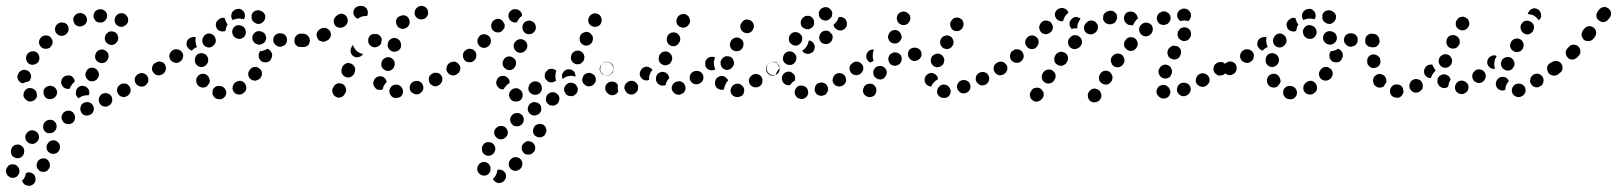

<svg xmlns="http://www.w3.org/2000/svg" viewBox="-66 -307 5432 645"><path d="M22 274Q22 274 21 274Q21 276 21 277Q19 286 14 294Q11 297 8 300Q9 301 9 301Q9 302 9 303Q11 307 14 310Q17 314 21 315Q25 317 30 317Q34 318 38 316H39Q48 312 52 304Q55 296 52 287Q51 283 48 279Q45 276 40 274Q36 272 32 272Q27 272 23 274H22Q22 274 22 274ZM-4 256Q-6 252 -10 249Q-11 248 -12 248Q-13 247 -15 246Q-15 246 -16 246Q-19 246 -21 245Q-23 245 -24 245Q-25 245 -27 245Q-36 246 -41 254Q-47 261 -46 271Q-45 271 -45 272Q-45 276 -42 280Q-40 284 -36 286Q-33 289 -28 290Q-24 291 -19 290Q-10 289 -5 281Q1 273 -1 264Q-1 264 -1 264Q-2 259 -4 256ZM60 237V236Q65 228 74 226Q83 223 91 228Q95 230 97 234Q100 237 101 242Q102 246 102 250Q101 255 99 259Q96 263 93 266Q89 269 85 270Q81 271 76 270Q72 270 68 268Q67 267 67 267Q67 267 66 267Q65 266 65 264Q63 262 60 260Q57 255 57 249Q57 242 60 237ZM15 205Q16 201 15 197Q14 192 12 188Q9 185 5 182Q-2 177 -12 179Q-21 181 -26 189V190Q-29 194 -29 198Q-30 203 -29 207Q-28 211 -26 215Q-23 219 -19 221Q-11 226 -2 224Q7 222 12 214V213Q15 210 15 205ZM91 194Q94 203 102 207Q110 212 119 209Q128 207 133 198Q137 190 135 181Q132 172 124 167Q116 163 107 165Q98 168 94 176L93 177Q89 185 91 194ZM65 157Q66 148 61 140Q55 133 46 131Q37 129 29 135Q21 141 19 150Q18 159 23 167Q26 170 30 173Q33 175 38 176Q42 177 47 176Q51 175 55 172Q63 166 65 157ZM123 125Q126 116 122 107Q117 99 109 96Q100 94 91 98Q87 100 84 104Q81 107 80 111Q78 116 79 120Q79 125 81 129Q85 137 94 140Q103 142 111 138H112Q120 133 123 125ZM185 95Q188 86 184 78Q180 69 172 66Q163 63 154 67Q145 71 142 80Q139 89 143 97Q145 101 148 104Q151 107 156 109Q160 110 164 110Q169 110 173 108H174Q182 104 185 95ZM248 66Q251 57 247 49Q243 40 234 37Q226 34 217 38H216Q208 42 205 51Q202 60 206 68Q209 77 218 80Q227 83 235 79H236Q245 75 248 66ZM306 43Q309 39 310 35Q312 31 311 26Q311 22 309 18Q305 10 296 7Q287 4 279 8H278Q274 10 271 14Q268 17 267 21Q265 26 266 30Q266 34 268 39Q272 47 281 50Q290 53 298 49L299 48Q303 46 306 43ZM44 32Q36 36 27 32Q26 32 26 31Q22 30 19 26Q16 23 14 19Q12 15 13 10Q13 6 15 2Q19 -7 27 -10Q36 -13 45 -9Q45 -9 45 -9Q49 -7 52 -4Q56 0 57 4Q57 4 57 5Q57 9 58 14Q58 15 58 17Q57 19 57 20Q53 29 44 32ZM119 19Q122 16 124 12Q126 8 126 3Q126 -1 124 -5Q120 -14 111 -17Q103 -21 94 -17H93Q89 -15 86 -12Q83 -9 81 -5Q80 -1 80 4Q80 8 82 13Q85 21 94 25Q102 28 111 24H112Q116 22 119 19ZM189 3Q189 -2 191 -6V-7Q196 -15 205 -18Q214 -20 222 -16Q226 -14 229 -10Q232 -7 233 -3Q234 1 234 6Q234 10 232 13Q228 13 224 13Q215 14 207 17V18Q202 20 198 23Q195 21 193 18Q191 15 189 11Q188 7 189 3ZM368 10Q371 7 372 2Q373 -2 373 -7Q372 -11 370 -15Q365 -23 357 -26Q348 -28 339 -24V-23Q335 -21 332 -18Q329 -14 328 -10Q327 -6 327 -1Q328 3 330 7Q334 15 343 18Q352 21 360 16H361Q365 13 368 10ZM182 -30Q184 -32 185 -33Q185 -36 184 -39Q183 -42 181 -45Q178 -48 175 -51Q171 -53 166 -54Q162 -54 158 -53Q153 -52 150 -50L149 -49Q141 -44 140 -35Q138 -25 144 -18Q146 -14 150 -12Q154 -9 158 -9Q161 -8 163 -8Q166 -9 168 -9Q169 -13 171 -16L172 -17Q176 -25 182 -30ZM428 -26Q431 -29 432 -34Q433 -38 432 -42Q432 -47 429 -51Q424 -59 415 -61Q406 -63 398 -58H397Q394 -55 391 -52Q388 -48 387 -44Q386 -39 387 -35Q388 -30 390 -27Q395 -19 404 -17Q413 -14 421 -19L422 -20Q426 -22 428 -26ZM-4 -37Q-9 -45 -7 -54L-6 -55Q-4 -64 4 -69Q11 -74 20 -72Q30 -70 35 -62Q40 -54 38 -45L37 -44Q37 -41 35 -39Q34 -36 32 -34Q26 -33 20 -31Q15 -29 11 -27Q11 -27 11 -27Q11 -27 11 -27Q1 -29 -4 -37ZM222 -50Q225 -41 233 -36Q237 -34 241 -34Q246 -34 250 -35Q254 -36 258 -39Q261 -42 263 -46L264 -47Q266 -50 266 -55Q267 -59 265 -64Q264 -68 261 -71Q258 -75 254 -77Q246 -81 237 -79Q228 -76 224 -68V-67Q219 -59 222 -50ZM490 -73Q492 -82 486 -90Q484 -93 480 -96Q476 -98 472 -99Q467 -100 463 -99Q459 -98 455 -95H454Q451 -92 448 -89Q446 -85 445 -80Q444 -76 445 -72Q446 -67 449 -64Q454 -56 463 -54Q472 -53 480 -58H481Q488 -64 490 -73ZM22 -107Q24 -98 31 -93Q39 -88 48 -90Q57 -92 63 -99V-100Q66 -104 66 -108Q67 -113 66 -117Q65 -121 63 -125Q60 -129 57 -131Q53 -134 48 -135Q44 -135 40 -134Q35 -134 32 -131Q28 -129 25 -125V-124Q20 -116 22 -107ZM254 -111Q257 -102 265 -98Q274 -93 283 -96Q291 -99 296 -107V-108Q298 -112 299 -116Q299 -120 298 -125Q297 -129 294 -132Q291 -136 287 -138Q279 -142 270 -140Q261 -137 256 -129V-128Q252 -120 254 -111ZM65 -165Q65 -156 72 -149Q78 -143 88 -143Q97 -143 104 -149V-150Q107 -153 109 -157Q111 -161 111 -166Q111 -170 109 -174Q107 -178 104 -182Q98 -188 88 -188Q79 -188 72 -182V-181Q65 -175 65 -165ZM287 -172Q290 -163 298 -159Q306 -154 315 -157Q324 -160 328 -168L329 -169Q333 -177 330 -186Q328 -195 320 -199Q311 -203 302 -201Q294 -198 289 -190V-189Q284 -181 287 -172ZM129 -228Q125 -225 123 -222Q120 -218 119 -213Q118 -209 119 -205Q120 -200 122 -197Q125 -193 129 -190Q132 -188 137 -187Q141 -186 146 -187Q150 -188 154 -190V-191Q162 -196 164 -205Q166 -214 161 -222Q156 -230 146 -231Q137 -233 130 -228ZM320 -233Q322 -224 331 -220Q334 -217 339 -217Q343 -216 348 -218Q352 -219 355 -222Q359 -224 361 -228L362 -229Q366 -237 364 -246Q361 -255 353 -260Q345 -264 336 -262Q327 -259 322 -251V-250Q317 -242 320 -233ZM182 -250Q178 -242 182 -233Q183 -229 186 -225Q189 -222 193 -220Q197 -218 202 -218Q206 -218 210 -219L211 -220Q220 -223 224 -231Q228 -240 225 -248Q222 -257 213 -261Q205 -265 196 -262H195Q186 -258 182 -250ZM262 -274Q257 -272 254 -269Q251 -266 250 -262Q248 -258 248 -253Q248 -249 250 -245Q252 -241 255 -237Q258 -234 262 -233Q266 -231 271 -231H272Q281 -231 287 -238Q294 -245 294 -254Q294 -263 287 -270Q280 -276 271 -276H270Q266 -276 262 -274Z M685 22Q693 16 694 7Q695 -2 689 -10Q683 -17 674 -18Q674 -18 673 -18Q669 -19 664 -18Q660 -17 656 -14Q653 -12 650 -8Q648 -4 648 1Q646 10 652 17Q657 25 667 26Q668 26 669 26Q678 28 685 22ZM757 1Q760 -3 761 -7Q762 -11 761 -16Q761 -20 758 -24Q754 -32 745 -35Q736 -37 728 -32L726 -31Q722 -29 720 -25Q717 -22 716 -18Q715 -13 715 -9Q716 -4 718 0Q723 8 732 10Q741 12 749 8L750 7Q754 4 757 1ZM618 -13Q613 -12 609 -14Q605 -15 601 -18Q598 -21 596 -25Q595 -26 595 -27Q593 -31 593 -36Q593 -40 594 -44Q596 -48 599 -52Q602 -55 606 -57Q614 -61 623 -58Q632 -55 636 -46Q636 -46 636 -45Q638 -41 639 -36Q639 -31 637 -27Q633 -23 631 -19Q631 -18 630 -18Q629 -17 628 -16Q627 -15 626 -15Q622 -13 618 -13ZM814 -62Q813 -72 805 -77Q802 -80 798 -81Q793 -83 789 -82Q784 -82 780 -79Q777 -77 774 -74L773 -72Q767 -65 768 -56Q769 -47 776 -41Q780 -38 784 -37Q788 -36 793 -36Q797 -37 801 -39Q805 -41 808 -44L809 -46Q815 -53 814 -62ZM488 -66Q491 -70 491 -74Q492 -78 491 -83Q490 -87 488 -91Q485 -94 482 -97Q478 -99 473 -100Q469 -101 465 -100Q460 -99 457 -96L455 -95Q451 -93 449 -89Q447 -85 446 -81Q445 -77 446 -72Q447 -68 450 -64Q455 -57 464 -55Q473 -53 481 -59H482Q486 -62 488 -66ZM589 -100Q590 -95 592 -92Q595 -88 598 -86Q602 -83 607 -82Q616 -81 623 -86Q631 -91 633 -100V-102Q634 -106 633 -111Q632 -115 629 -119Q627 -123 623 -125Q619 -127 615 -128Q611 -129 606 -128Q602 -127 598 -125Q594 -122 592 -118Q590 -115 589 -110V-109Q588 -104 589 -100ZM546 -107Q548 -111 549 -116Q550 -120 549 -124Q548 -129 545 -132Q540 -140 530 -141Q521 -143 514 -138L512 -137Q505 -131 503 -122Q502 -113 507 -105Q510 -102 514 -99Q518 -97 522 -96Q526 -95 531 -96Q535 -97 539 -100L540 -101Q544 -104 546 -107ZM846 -113 847 -114Q850 -123 846 -131Q842 -139 833 -143Q833 -143 832 -143Q832 -143 832 -143Q824 -138 815 -136Q811 -135 807 -135Q807 -133 806 -132Q805 -131 804 -129V-128Q802 -123 803 -119Q803 -114 805 -110Q807 -106 810 -103Q813 -100 817 -99Q826 -96 835 -99Q843 -103 846 -112ZM561 -163Q562 -173 570 -178L571 -179Q575 -181 579 -182Q584 -183 588 -183Q589 -183 590 -182Q591 -182 592 -182Q592 -180 591 -178Q590 -169 592 -160Q593 -154 596 -149Q590 -147 585 -143Q582 -141 579 -137Q574 -138 571 -141Q567 -143 565 -147Q559 -154 561 -163ZM614 -165Q616 -156 624 -151Q632 -146 641 -148Q650 -151 655 -159L656 -160Q661 -168 658 -177Q656 -186 648 -191Q640 -196 631 -194Q622 -191 617 -183V-182Q612 -174 614 -165ZM963 -155Q969 -162 969 -171Q969 -175 968 -180Q966 -184 963 -187Q960 -190 955 -192Q951 -193 947 -194H945Q936 -194 929 -187Q923 -180 923 -171Q923 -167 924 -162Q926 -158 929 -155Q932 -152 936 -150Q941 -149 945 -149H947Q956 -148 963 -155ZM883 -152Q888 -153 891 -156Q894 -159 896 -163Q898 -167 898 -172Q899 -181 893 -188Q887 -195 877 -195H876Q871 -196 867 -194Q863 -193 859 -190Q856 -187 854 -183Q852 -179 852 -174Q851 -165 858 -158Q864 -151 873 -150H875Q879 -150 883 -152ZM819 -162Q826 -167 828 -176Q829 -185 824 -193Q818 -200 809 -202H807Q803 -203 799 -202Q794 -201 791 -198Q787 -195 785 -192Q782 -188 782 -183Q780 -174 786 -167Q791 -159 800 -158L802 -157Q811 -156 819 -162ZM744 -177Q753 -180 757 -188Q762 -196 759 -205Q757 -214 749 -219Q748 -219 748 -219Q739 -224 730 -222Q721 -219 717 -211Q712 -203 715 -194Q717 -185 725 -180Q726 -180 727 -179Q735 -175 744 -177ZM659 -226Q660 -235 668 -241L669 -242Q673 -245 678 -247Q683 -248 689 -246Q690 -240 693 -234Q695 -229 699 -225Q698 -223 697 -222Q693 -215 692 -206Q692 -205 691 -203Q684 -200 677 -202Q669 -203 664 -209Q659 -216 659 -226ZM796 -272Q805 -274 813 -269Q814 -269 815 -268Q823 -263 825 -254Q826 -244 821 -237Q818 -233 815 -231Q811 -228 807 -227Q802 -226 798 -227Q793 -228 790 -231Q789 -231 789 -231Q785 -234 782 -238Q780 -242 779 -247Q780 -252 779 -256Q780 -258 781 -260Q781 -261 782 -263Q787 -270 796 -272ZM712 -261Q715 -270 723 -274Q724 -275 725 -275Q734 -279 743 -276Q751 -272 755 -264Q757 -258 757 -252Q756 -247 753 -242Q748 -244 743 -244Q734 -246 725 -243Q720 -242 715 -240Q715 -241 714 -242Q713 -243 713 -244Q709 -252 712 -261Z M1282 16Q1288 9 1288 0Q1288 -5 1286 -9Q1284 -13 1281 -16Q1278 -19 1274 -21Q1270 -23 1265 -23H1264Q1255 -22 1248 -16Q1242 -9 1242 0Q1242 5 1244 9Q1246 13 1249 16Q1252 19 1256 21Q1260 23 1265 22H1266Q1275 22 1282 16ZM1052 6Q1055 15 1064 19Q1072 23 1081 19Q1089 16 1093 7L1095 4Q1097 0 1097 -4Q1097 -9 1095 -13Q1094 -17 1091 -20Q1088 -24 1084 -25Q1075 -29 1066 -26Q1058 -23 1054 -14L1052 -11Q1048 -3 1052 6ZM1348 4Q1352 1 1354 -3Q1356 -7 1356 -11Q1357 -16 1355 -20Q1352 -29 1344 -33Q1336 -37 1327 -34H1326Q1322 -33 1318 -30Q1315 -27 1313 -23Q1311 -19 1310 -14Q1310 -10 1311 -6Q1314 3 1323 7Q1331 12 1340 9H1341Q1345 7 1348 4ZM1200 -7Q1196 -9 1194 -13Q1191 -16 1189 -20Q1188 -24 1188 -29Q1188 -30 1188 -31Q1189 -35 1191 -39Q1193 -43 1197 -46Q1200 -49 1204 -50Q1209 -51 1213 -51Q1221 -50 1226 -45Q1232 -39 1233 -32Q1232 -32 1232 -31Q1226 -24 1222 -16Q1221 -11 1220 -7Q1217 -6 1215 -5Q1212 -5 1209 -5Q1204 -5 1200 -7ZM1419 -34Q1422 -43 1418 -51Q1416 -55 1412 -58Q1409 -61 1404 -62Q1400 -63 1396 -63Q1391 -62 1387 -60H1386Q1378 -55 1375 -47Q1373 -38 1377 -29Q1379 -25 1382 -23Q1386 -20 1390 -18Q1394 -17 1399 -17Q1403 -18 1407 -20L1408 -21Q1416 -25 1419 -34ZM1081 -70Q1081 -66 1082 -61Q1084 -57 1087 -54Q1090 -51 1094 -49Q1103 -45 1111 -48Q1120 -52 1124 -60L1125 -63Q1127 -67 1127 -72Q1128 -76 1126 -80Q1124 -85 1121 -88Q1118 -91 1114 -93Q1106 -97 1097 -94Q1088 -90 1084 -82L1083 -79Q1081 -75 1081 -70ZM1479 -73Q1481 -82 1475 -90Q1473 -94 1469 -96Q1465 -98 1461 -99Q1456 -100 1452 -99Q1448 -98 1444 -95H1443Q1436 -89 1434 -80Q1432 -71 1438 -63Q1440 -60 1444 -57Q1448 -55 1452 -54Q1457 -53 1461 -54Q1465 -55 1469 -58L1470 -59Q1478 -64 1479 -73ZM1217 -101Q1215 -97 1215 -92Q1214 -88 1216 -83Q1218 -79 1221 -76Q1224 -73 1228 -71Q1236 -67 1245 -70Q1254 -74 1258 -82V-83Q1262 -92 1259 -100Q1255 -109 1247 -113Q1238 -117 1230 -113Q1221 -110 1217 -102ZM1113 -129Q1116 -120 1125 -116Q1133 -113 1141 -116Q1149 -118 1154 -126Q1151 -126 1148 -127Q1139 -130 1132 -136Q1126 -142 1122 -150Q1121 -153 1120 -156Q1118 -154 1117 -153Q1116 -151 1115 -149L1114 -146Q1110 -138 1113 -129ZM1236 -153Q1236 -157 1237 -162Q1238 -166 1240 -170Q1243 -173 1247 -176Q1255 -181 1264 -179Q1273 -176 1278 -169Q1278 -168 1279 -166Q1283 -158 1281 -149Q1278 -140 1270 -136Q1267 -134 1263 -134Q1259 -133 1256 -133Q1252 -135 1248 -136Q1245 -138 1243 -140Q1241 -142 1239 -145Q1237 -149 1236 -153ZM1217 -173Q1216 -182 1209 -188Q1202 -194 1193 -193H1192Q1182 -193 1176 -186Q1170 -179 1171 -169Q1171 -160 1178 -154Q1185 -148 1194 -148H1195Q1200 -149 1204 -151Q1208 -153 1211 -156Q1212 -157 1212 -158Q1213 -159 1214 -160Q1214 -163 1215 -167Q1215 -170 1217 -173ZM969 -155Q975 -162 975 -172Q975 -176 973 -180Q971 -184 968 -187Q965 -190 961 -192Q956 -194 952 -194Q950 -194 949 -193Q944 -193 940 -192Q936 -190 933 -187Q930 -184 928 -180Q926 -175 927 -171Q927 -162 933 -155Q940 -148 949 -149Q951 -149 953 -149Q962 -149 969 -155ZM1045 -186Q1047 -195 1042 -203Q1040 -207 1036 -209Q1032 -212 1028 -213Q1024 -214 1019 -213Q1015 -213 1011 -210Q1010 -210 1009 -209Q1001 -204 998 -195Q996 -186 1001 -178Q1003 -174 1006 -171Q1010 -169 1014 -168Q1019 -166 1023 -167Q1027 -168 1031 -170Q1033 -171 1035 -172Q1043 -177 1045 -186ZM1265 -240Q1263 -231 1267 -223Q1271 -214 1280 -211Q1289 -208 1297 -213H1298Q1306 -217 1309 -226Q1312 -235 1308 -243Q1304 -252 1295 -255Q1286 -257 1278 -253H1277Q1268 -249 1265 -240ZM1100 -228Q1102 -232 1102 -236Q1103 -241 1101 -245Q1100 -249 1097 -253Q1091 -260 1082 -261Q1073 -261 1066 -255L1063 -253Q1060 -250 1058 -246Q1055 -242 1055 -238Q1055 -233 1056 -229Q1057 -225 1060 -221Q1066 -214 1076 -214Q1085 -213 1092 -219L1095 -221Q1098 -224 1100 -228ZM1328 -271Q1325 -262 1329 -254Q1331 -250 1334 -247Q1338 -244 1342 -243Q1346 -241 1351 -242Q1355 -242 1359 -244H1360Q1364 -246 1367 -250Q1370 -253 1371 -257Q1373 -262 1372 -266Q1372 -271 1370 -275Q1366 -283 1357 -286Q1348 -289 1340 -285L1339 -284Q1331 -280 1328 -271ZM1123 -256Q1121 -260 1121 -265Q1121 -274 1128 -281Q1135 -287 1144 -287H1145Q1147 -287 1148 -287Q1158 -287 1164 -280Q1170 -273 1170 -264Q1170 -261 1169 -258Q1168 -256 1167 -253Q1164 -254 1161 -253Q1152 -253 1144 -249Q1140 -247 1136 -244Q1134 -245 1132 -246Q1130 -247 1128 -249Q1125 -252 1123 -256Z M1603 274Q1604 269 1605 264Q1609 262 1613 263Q1617 263 1621 265Q1625 266 1628 270Q1631 273 1633 277Q1634 281 1634 286Q1634 290 1632 294Q1630 298 1627 301Q1624 304 1620 306H1619Q1610 310 1602 306Q1593 302 1590 294Q1592 292 1594 290Q1600 283 1603 274ZM1580 250Q1578 246 1575 243Q1571 240 1567 238Q1563 237 1558 237Q1549 238 1543 245Q1537 252 1537 261V262Q1538 271 1545 277Q1552 283 1561 283Q1566 283 1570 281Q1574 279 1577 275Q1580 272 1581 268Q1582 263 1582 259V258Q1582 254 1580 250ZM1643 245Q1643 254 1650 261Q1657 267 1666 267Q1676 266 1682 260L1683 259Q1686 256 1687 252Q1689 247 1689 243Q1689 238 1687 234Q1685 230 1682 227Q1675 221 1666 221Q1656 221 1650 228L1649 229Q1643 236 1643 245ZM1597 186Q1594 177 1586 173Q1577 169 1568 171Q1560 174 1555 183Q1551 192 1554 201Q1556 209 1565 214Q1573 218 1582 215Q1591 212 1595 204V203Q1600 195 1597 186ZM1687 194Q1688 203 1696 209Q1704 214 1713 212Q1722 211 1727 203H1728Q1733 195 1732 186Q1730 177 1722 171Q1719 169 1714 168Q1710 167 1706 167Q1701 168 1698 171Q1694 173 1691 177Q1685 185 1687 194ZM1640 138Q1640 129 1633 122Q1627 116 1618 116Q1608 116 1602 122L1601 123Q1594 129 1594 138Q1594 148 1601 154Q1607 161 1616 161Q1626 161 1632 155L1633 154Q1640 148 1640 138ZM1725 138Q1727 147 1735 151Q1739 154 1743 154Q1748 155 1752 154Q1756 153 1760 150Q1764 148 1766 144V143Q1771 135 1769 126Q1767 117 1759 112Q1755 110 1751 109Q1746 109 1742 110Q1738 111 1734 113Q1730 116 1728 120V121Q1723 129 1725 138ZM1693 99Q1695 90 1690 82Q1687 78 1683 76Q1680 73 1675 73Q1671 72 1667 73Q1662 74 1658 76V77Q1650 82 1648 91Q1647 100 1652 108Q1655 112 1658 114Q1662 117 1666 117Q1671 118 1675 117Q1680 116 1683 114L1684 113Q1692 108 1693 99ZM1748 72Q1751 68 1752 64Q1753 60 1752 55Q1752 51 1750 47Q1745 39 1736 37Q1727 34 1719 39H1718Q1710 44 1708 53Q1705 62 1710 70Q1712 74 1715 76Q1719 79 1723 80Q1728 82 1732 81Q1737 80 1740 78H1741Q1745 76 1748 72ZM1812 32Q1815 23 1811 15Q1809 11 1805 8Q1802 5 1798 4Q1793 2 1789 3Q1784 3 1780 5V6Q1771 10 1769 19Q1766 28 1770 36Q1772 40 1776 43Q1779 46 1783 47Q1788 48 1792 48Q1797 48 1801 45Q1810 41 1812 32ZM1678 32Q1682 30 1685 27Q1688 23 1689 19Q1690 15 1690 10Q1689 1 1682 -5Q1675 -11 1666 -11L1665 -10Q1660 -10 1656 -8Q1653 -6 1650 -3Q1647 1 1645 5Q1644 9 1644 14Q1645 23 1652 29Q1659 35 1668 34H1669Q1674 34 1678 32ZM1874 0Q1877 -9 1872 -17Q1870 -21 1867 -24Q1863 -27 1859 -28Q1855 -30 1850 -29Q1846 -29 1842 -27L1841 -26Q1833 -22 1830 -13Q1827 -4 1832 4Q1834 8 1837 11Q1841 14 1845 15Q1849 16 1854 16Q1858 16 1862 14L1863 13Q1871 9 1874 0ZM1750 2Q1753 -1 1754 -6Q1755 -10 1754 -15Q1754 -19 1751 -23Q1747 -31 1738 -33Q1729 -35 1721 -31L1720 -30Q1712 -25 1710 -16Q1707 -7 1712 1Q1714 5 1718 7Q1722 10 1726 11Q1730 12 1735 11Q1739 11 1743 9L1744 8Q1748 6 1750 2ZM1608 -13Q1602 -19 1601 -28V-29Q1601 -34 1603 -38Q1604 -42 1607 -45Q1610 -49 1614 -50Q1618 -52 1623 -52Q1632 -53 1639 -46Q1646 -40 1646 -31V-30Q1646 -29 1646 -29Q1646 -29 1646 -28Q1638 -24 1633 -17Q1628 -12 1626 -7Q1625 -7 1625 -7Q1625 -7 1624 -7Q1615 -6 1608 -13ZM1935 -34Q1937 -43 1933 -51Q1931 -55 1927 -57Q1923 -60 1919 -61Q1915 -63 1910 -62Q1906 -62 1902 -59H1901Q1893 -54 1891 -45Q1888 -36 1893 -28Q1895 -24 1899 -22Q1902 -19 1906 -18Q1911 -16 1915 -17Q1920 -18 1924 -20Q1932 -25 1935 -34ZM1794 -32Q1790 -30 1785 -30Q1781 -30 1777 -32Q1773 -34 1770 -38Q1763 -44 1764 -54Q1764 -63 1771 -69L1772 -70Q1775 -73 1779 -75Q1783 -76 1788 -76Q1792 -76 1796 -74Q1800 -72 1803 -69Q1800 -62 1800 -54Q1799 -45 1802 -37V-36Q1798 -33 1794 -32ZM1822 -52Q1822 -57 1824 -61L1825 -62Q1829 -70 1837 -73Q1846 -76 1855 -72Q1859 -70 1862 -67Q1865 -63 1866 -59Q1867 -57 1867 -54Q1867 -52 1867 -49Q1866 -50 1866 -50Q1857 -53 1848 -52Q1839 -51 1831 -47V-46Q1827 -44 1824 -42Q1824 -42 1824 -43Q1823 -43 1823 -44Q1822 -48 1822 -52ZM1994 -72Q1996 -81 1990 -89Q1988 -93 1984 -95Q1980 -98 1976 -98Q1972 -99 1967 -98Q1963 -97 1959 -95L1958 -94Q1951 -89 1949 -80Q1947 -71 1953 -63Q1955 -59 1959 -57Q1963 -54 1967 -54Q1972 -53 1976 -54Q1980 -55 1984 -57L1985 -58Q1992 -63 1994 -72ZM1477 -65Q1479 -69 1480 -74Q1481 -78 1480 -82Q1479 -87 1476 -90Q1474 -94 1470 -96Q1466 -99 1462 -100Q1457 -100 1453 -99Q1449 -99 1445 -96L1444 -95Q1440 -93 1438 -89Q1436 -85 1435 -81Q1434 -77 1435 -72Q1436 -68 1439 -64Q1444 -56 1453 -55Q1462 -53 1470 -59H1471Q1474 -62 1477 -65ZM1623 -88Q1626 -79 1634 -75Q1637 -72 1642 -72Q1646 -71 1651 -72Q1655 -74 1659 -76Q1662 -79 1664 -83L1665 -84Q1669 -92 1667 -101Q1665 -110 1656 -114Q1653 -117 1648 -117Q1644 -118 1639 -117Q1635 -115 1631 -113Q1628 -110 1626 -106L1625 -105Q1621 -97 1623 -88ZM1853 -106Q1856 -97 1865 -93Q1869 -91 1873 -91Q1878 -91 1882 -92Q1886 -94 1889 -97Q1893 -100 1895 -104V-105Q1899 -113 1896 -122Q1893 -131 1884 -135Q1880 -137 1876 -137Q1871 -137 1867 -136Q1863 -134 1859 -131Q1856 -128 1854 -124V-123Q1850 -115 1853 -106ZM1534 -119Q1535 -129 1529 -136Q1522 -143 1513 -143Q1504 -144 1497 -137H1496Q1493 -134 1491 -130Q1489 -126 1489 -121Q1489 -117 1490 -113Q1492 -108 1494 -105Q1501 -98 1510 -98Q1519 -97 1526 -103L1527 -104Q1534 -110 1534 -119ZM1660 -148Q1662 -139 1670 -133Q1678 -128 1687 -130Q1696 -132 1701 -140L1702 -141Q1707 -149 1705 -158Q1703 -167 1695 -172Q1687 -177 1678 -175Q1669 -173 1664 -165H1663Q1658 -157 1660 -148ZM1583 -171Q1583 -180 1576 -186Q1569 -192 1560 -192Q1550 -192 1544 -185V-184Q1537 -177 1538 -168Q1538 -159 1545 -152Q1552 -146 1561 -146Q1571 -147 1577 -154Q1584 -161 1583 -171ZM1881 -177Q1881 -173 1882 -169Q1884 -164 1887 -161Q1890 -158 1894 -156Q1902 -152 1911 -155Q1920 -159 1924 -167V-168Q1926 -172 1926 -176Q1926 -181 1925 -185Q1923 -189 1920 -192Q1917 -196 1913 -198Q1905 -202 1896 -198Q1887 -195 1883 -187V-186Q1881 -182 1881 -177ZM1694 -200Q1700 -193 1709 -192Q1714 -192 1718 -193Q1722 -194 1726 -197Q1729 -200 1731 -204Q1734 -207 1734 -212Q1734 -213 1734 -213Q1735 -218 1733 -222Q1732 -226 1729 -230Q1726 -233 1722 -235Q1718 -237 1714 -238Q1705 -238 1697 -233Q1690 -227 1689 -217Q1689 -217 1689 -217Q1688 -208 1694 -200ZM1629 -215Q1630 -221 1629 -226Q1625 -231 1623 -237Q1623 -237 1623 -237Q1623 -237 1622 -237Q1616 -244 1606 -244Q1597 -243 1591 -237L1590 -236Q1584 -229 1584 -220Q1584 -211 1591 -204Q1598 -198 1607 -198Q1616 -198 1623 -205V-206Q1627 -210 1629 -215ZM1911 -232Q1914 -223 1923 -219Q1927 -217 1931 -217Q1936 -216 1940 -218Q1944 -219 1948 -222Q1951 -225 1953 -229V-230Q1957 -238 1954 -247Q1951 -256 1943 -260Q1935 -264 1926 -261Q1917 -258 1913 -250V-249Q1908 -241 1911 -232ZM1665 -231H1664Q1654 -232 1648 -239Q1642 -245 1642 -255Q1642 -264 1649 -270Q1656 -277 1665 -276H1666Q1675 -276 1682 -269Q1688 -263 1688 -253Q1685 -252 1683 -250Q1676 -244 1672 -235Q1671 -234 1670 -232Q1669 -232 1667 -232Q1666 -231 1665 -231Z M2427 14Q2430 11 2432 7Q2434 3 2434 -2Q2435 -6 2433 -10Q2430 -19 2422 -23Q2414 -28 2405 -25L2404 -24Q2399 -23 2396 -20Q2393 -17 2391 -13Q2389 -9 2388 -5Q2388 0 2389 4Q2392 13 2401 17Q2409 21 2418 18H2419Q2423 17 2427 14ZM1991 13Q1982 13 1975 6Q1975 6 1974 5Q1967 -2 1967 -11Q1967 -20 1974 -27Q1981 -33 1990 -33Q1999 -33 2006 -27Q2006 -26 2006 -26Q2007 -25 2008 -24Q2009 -23 2010 -21Q2008 -12 2010 -3Q2011 -2 2011 0Q2010 1 2009 3Q2008 4 2007 6Q2001 12 1991 13ZM2228 6Q2232 4 2234 0Q2236 -4 2237 -8Q2237 -13 2236 -17Q2234 -26 2226 -31Q2218 -36 2209 -33Q2209 -33 2208 -33Q2199 -31 2194 -23Q2189 -15 2191 -6Q2193 -2 2195 2Q2198 5 2202 8Q2205 10 2210 11Q2214 12 2219 11Q2219 10 2220 10Q2224 9 2228 6ZM2074 0Q2077 -4 2077 -8Q2078 -13 2078 -17Q2077 -21 2074 -25Q2069 -33 2060 -35Q2051 -37 2043 -32L2042 -31Q2034 -26 2032 -17Q2030 -8 2036 0Q2041 8 2050 10Q2059 12 2067 7L2068 6Q2071 4 2074 0ZM2351 -7Q2347 -8 2343 -11Q2340 -14 2338 -18Q2336 -22 2336 -27Q2336 -28 2336 -29Q2336 -38 2342 -45Q2349 -51 2358 -52Q2363 -52 2367 -50Q2371 -48 2374 -45Q2376 -43 2378 -41Q2379 -39 2380 -36Q2374 -31 2371 -23Q2367 -15 2366 -7Q2364 -6 2363 -6Q2361 -6 2360 -5Q2355 -5 2351 -7ZM2495 -32Q2497 -41 2492 -49Q2487 -56 2478 -58Q2469 -60 2461 -55L2460 -54Q2456 -52 2454 -48Q2451 -45 2450 -40Q2449 -36 2450 -32Q2451 -27 2454 -23Q2459 -16 2468 -14Q2477 -12 2485 -17H2486Q2494 -23 2495 -32ZM2148 -23Q2140 -28 2138 -37Q2138 -38 2138 -38Q2137 -43 2138 -47Q2138 -52 2141 -55Q2143 -59 2147 -62Q2151 -64 2155 -65Q2164 -67 2172 -62Q2180 -56 2182 -47Q2182 -47 2182 -47Q2182 -46 2182 -45Q2182 -45 2182 -44Q2178 -40 2175 -35Q2171 -29 2170 -21Q2168 -21 2167 -20Q2166 -20 2165 -20Q2156 -18 2148 -23ZM2297 -44Q2298 -54 2292 -61Q2286 -68 2277 -69Q2267 -70 2260 -64H2259Q2252 -58 2251 -48Q2250 -39 2256 -32Q2259 -28 2263 -26Q2267 -24 2271 -24Q2275 -23 2280 -25Q2284 -26 2288 -29Q2296 -35 2297 -44ZM2083 -58Q2083 -67 2089 -74V-75Q2096 -82 2105 -83Q2114 -83 2121 -77Q2122 -76 2124 -75Q2125 -74 2126 -72Q2124 -70 2122 -68Q2117 -60 2115 -51Q2114 -45 2115 -39Q2109 -36 2102 -37Q2096 -38 2091 -42Q2084 -49 2083 -58ZM2550 -64Q2552 -68 2553 -72Q2554 -77 2553 -81Q2552 -86 2549 -89Q2544 -97 2535 -98Q2525 -100 2518 -95L2517 -94Q2513 -91 2511 -87Q2508 -84 2508 -79Q2507 -75 2508 -70Q2509 -66 2512 -62Q2517 -55 2526 -53Q2535 -52 2543 -57L2544 -58Q2548 -60 2550 -64ZM1957 -60Q1950 -67 1950 -76L1951 -77Q1951 -82 1952 -86Q1954 -90 1957 -93Q1960 -96 1964 -98Q1969 -100 1973 -99Q1982 -99 1989 -93Q1996 -86 1995 -77V-76Q1995 -69 1992 -63Q1988 -58 1982 -55Q1979 -54 1975 -53Q1975 -53 1974 -53Q1974 -53 1973 -53Q1964 -53 1957 -60ZM2304 -85Q2303 -89 2303 -93Q2303 -98 2304 -102Q2306 -106 2309 -109L2310 -110Q2315 -115 2322 -116Q2330 -117 2336 -114V-113Q2332 -105 2332 -97Q2332 -87 2335 -79Q2336 -76 2337 -74Q2330 -70 2323 -71Q2315 -72 2309 -77Q2306 -80 2304 -85ZM2356 -87Q2359 -78 2368 -74Q2372 -72 2376 -72Q2381 -72 2385 -74Q2389 -76 2392 -79Q2396 -82 2397 -86L2398 -87Q2402 -95 2398 -104Q2395 -113 2386 -117Q2382 -118 2378 -118Q2373 -119 2369 -117Q2365 -115 2362 -112Q2359 -109 2357 -105L2356 -104Q2353 -95 2356 -87ZM2149 -100Q2153 -92 2162 -89Q2166 -87 2171 -88Q2175 -88 2179 -90Q2183 -92 2186 -95Q2189 -99 2190 -103L2191 -104Q2194 -113 2190 -121Q2185 -130 2177 -133Q2168 -136 2159 -132Q2151 -127 2148 -119V-117Q2145 -109 2149 -100ZM2387 -151Q2389 -142 2397 -138Q2406 -133 2415 -136Q2424 -138 2428 -146L2429 -147Q2433 -156 2431 -165Q2428 -174 2420 -178Q2412 -183 2403 -180Q2394 -177 2389 -169V-168Q2384 -160 2387 -151ZM2175 -167Q2178 -159 2186 -154Q2195 -150 2203 -153Q2212 -156 2216 -165L2217 -166Q2221 -174 2218 -183Q2215 -192 2207 -196Q2198 -200 2189 -197Q2181 -194 2176 -186V-185Q2172 -176 2175 -167ZM2422 -212Q2424 -203 2432 -199Q2436 -196 2440 -196Q2445 -195 2449 -196Q2453 -197 2457 -200Q2460 -202 2463 -206V-207Q2468 -215 2466 -224Q2464 -233 2456 -238Q2452 -240 2447 -241Q2443 -242 2439 -241Q2434 -240 2431 -237Q2427 -234 2425 -230L2424 -229Q2419 -221 2422 -212ZM2207 -230Q2210 -221 2218 -217Q2222 -215 2226 -214Q2231 -213 2235 -215Q2239 -216 2243 -219Q2246 -221 2248 -225L2249 -226Q2254 -234 2251 -243Q2249 -252 2241 -257Q2233 -262 2224 -259Q2215 -257 2210 -249L2209 -247Q2205 -239 2207 -230Z M2646 15Q2643 19 2640 21Q2636 24 2632 25Q2627 26 2623 25H2622Q2618 24 2614 22Q2610 20 2608 16Q2605 12 2604 8Q2603 3 2604 -1Q2606 -10 2613 -16Q2621 -21 2630 -19H2631Q2635 -18 2639 -16Q2642 -14 2645 -10Q2646 -9 2647 -7Q2648 -5 2648 -4Q2648 0 2649 3Q2649 4 2649 5Q2649 6 2649 7Q2648 11 2646 15ZM2709 9Q2712 5 2714 1Q2716 -3 2716 -7Q2716 -12 2714 -16Q2711 -25 2702 -28Q2694 -32 2685 -28Q2680 -27 2677 -24Q2674 -20 2672 -16Q2671 -12 2671 -8Q2670 -3 2672 1Q2676 10 2684 13Q2693 17 2701 13H2702Q2706 12 2709 9ZM2772 -26Q2775 -30 2776 -34Q2777 -38 2776 -43Q2775 -47 2773 -51Q2768 -59 2759 -61Q2750 -63 2742 -58Q2734 -53 2732 -44Q2729 -35 2734 -27Q2739 -19 2748 -17Q2757 -15 2765 -20H2766Q2769 -22 2772 -26ZM2570 -25Q2563 -30 2561 -39V-40Q2559 -49 2564 -56Q2570 -64 2579 -66Q2588 -68 2596 -62Q2603 -57 2605 -48V-47Q2606 -45 2605 -42Q2605 -39 2604 -36Q2602 -35 2600 -34Q2593 -29 2588 -21Q2588 -21 2588 -21Q2587 -21 2587 -21Q2578 -19 2570 -25ZM2830 -65Q2832 -69 2833 -73Q2834 -77 2833 -82Q2832 -86 2829 -90Q2824 -97 2815 -99Q2806 -101 2798 -95Q2790 -90 2788 -81Q2787 -71 2792 -64Q2795 -60 2798 -58Q2802 -55 2807 -55Q2811 -54 2815 -55Q2820 -56 2823 -58L2824 -59Q2827 -61 2830 -65ZM2510 -81Q2511 -90 2519 -95V-96Q2523 -98 2528 -99Q2532 -100 2536 -99Q2538 -99 2540 -98Q2542 -98 2544 -97Q2546 -92 2548 -87Q2551 -83 2555 -79Q2555 -79 2555 -79Q2555 -79 2555 -79Q2550 -75 2546 -69Q2542 -63 2540 -56Q2532 -53 2525 -56Q2518 -58 2514 -64Q2508 -72 2510 -81ZM2574 -93Q2570 -95 2567 -99Q2565 -103 2564 -107Q2564 -112 2565 -116Q2567 -126 2575 -131Q2582 -136 2592 -134Q2601 -131 2606 -124Q2611 -116 2609 -107L2608 -106Q2607 -98 2600 -93Q2594 -88 2586 -89Q2585 -89 2585 -89Q2584 -89 2583 -89Q2582 -89 2582 -89Q2577 -90 2574 -93ZM2670 -143Q2668 -134 2660 -129H2659Q2651 -124 2642 -127Q2633 -129 2629 -137Q2634 -140 2638 -144Q2644 -150 2647 -158H2648Q2650 -165 2651 -171Q2657 -171 2661 -168Q2666 -164 2668 -160Q2673 -152 2670 -143ZM2584 -177Q2584 -173 2585 -168Q2587 -164 2590 -161Q2593 -158 2597 -156Q2606 -152 2614 -155Q2623 -159 2627 -167V-168Q2629 -172 2629 -176Q2629 -181 2628 -185Q2626 -189 2623 -192Q2620 -195 2616 -197Q2607 -201 2599 -198Q2590 -195 2586 -186Q2584 -182 2584 -177ZM2730 -175Q2733 -184 2729 -192Q2724 -196 2720 -201Q2720 -201 2720 -201Q2719 -202 2717 -203Q2716 -203 2715 -203Q2710 -205 2706 -204Q2701 -203 2697 -201Q2689 -196 2687 -187Q2684 -178 2689 -170Q2693 -162 2702 -160Q2711 -157 2720 -162Q2728 -167 2730 -175ZM2775 -241Q2770 -248 2760 -250Q2758 -250 2756 -250Q2753 -250 2751 -249Q2751 -249 2751 -249Q2749 -240 2743 -233Q2739 -228 2734 -224Q2735 -217 2740 -212Q2746 -206 2753 -205Q2762 -203 2770 -209Q2777 -214 2779 -223V-224Q2780 -233 2775 -241ZM2624 -233Q2625 -242 2632 -248Q2635 -251 2640 -253Q2644 -254 2648 -254Q2653 -254 2657 -252Q2661 -250 2664 -246Q2667 -243 2668 -239Q2669 -234 2669 -230Q2669 -225 2667 -221Q2665 -217 2662 -215L2661 -214Q2658 -211 2654 -210Q2649 -208 2645 -209Q2642 -209 2640 -210Q2637 -211 2635 -212Q2633 -213 2632 -214Q2631 -215 2631 -215Q2630 -216 2629 -216Q2623 -223 2624 -233ZM2685 -267Q2687 -271 2689 -274Q2692 -278 2696 -280Q2700 -282 2705 -283Q2714 -284 2721 -278Q2729 -272 2730 -263Q2730 -259 2729 -254Q2728 -250 2725 -247Q2722 -243 2718 -241Q2715 -239 2710 -238Q2704 -237 2698 -240Q2692 -242 2689 -247Q2687 -251 2685 -254Q2685 -255 2685 -256Q2685 -257 2685 -258Q2684 -262 2685 -267Z M3122 15Q3128 8 3128 -2Q3127 -6 3125 -10Q3123 -14 3120 -17Q3117 -20 3112 -22Q3108 -23 3104 -23H3103Q3094 -22 3088 -15Q3082 -8 3082 1Q3082 6 3084 10Q3086 14 3090 17Q3093 20 3097 21Q3102 22 3106 22H3107Q3116 22 3122 15ZM2878 -2Q2879 -7 2877 -11Q2876 -15 2873 -18Q2870 -22 2866 -24Q2862 -26 2857 -26Q2853 -26 2849 -25Q2845 -23 2841 -21Q2838 -18 2836 -14V-13Q2831 -5 2834 4Q2837 13 2846 17Q2850 19 2854 19Q2859 20 2863 18Q2867 17 2871 14Q2874 11 2876 7V6Q2878 2 2878 -2ZM3192 -6Q3196 -15 3193 -23Q3192 -28 3189 -31Q3186 -34 3182 -36Q3178 -38 3173 -38Q3169 -39 3164 -37Q3155 -34 3151 -25Q3147 -17 3150 -8Q3152 -4 3155 -1Q3158 3 3162 5Q3166 6 3170 7Q3175 7 3179 5Q3188 2 3192 -6ZM3052 -19Q3048 -21 3045 -24Q3043 -28 3041 -32Q3040 -36 3040 -41Q3041 -50 3048 -56Q3055 -62 3065 -62Q3069 -61 3073 -59Q3077 -57 3080 -54Q3082 -51 3084 -48Q3085 -44 3085 -41Q3077 -37 3071 -30Q3065 -24 3062 -16Q3062 -16 3062 -16Q3061 -16 3061 -16Q3056 -17 3052 -19ZM3256 -36Q3259 -45 3255 -53Q3253 -57 3250 -60Q3247 -63 3242 -64Q3238 -66 3234 -65Q3229 -65 3225 -63Q3216 -59 3213 -50Q3210 -41 3214 -33Q3216 -29 3220 -26Q3223 -23 3227 -21Q3232 -20 3236 -20Q3241 -21 3245 -23Q3253 -27 3256 -36ZM2913 -66Q2911 -76 2904 -81Q2896 -87 2887 -85Q2878 -84 2872 -77V-76Q2866 -69 2868 -59Q2869 -50 2877 -45Q2880 -42 2884 -41Q2889 -40 2893 -40Q2898 -41 2902 -43Q2905 -46 2908 -49V-50Q2914 -57 2913 -66ZM3317 -73Q3319 -82 3313 -90Q3311 -94 3307 -96Q3303 -98 3299 -99Q3294 -100 3290 -99Q3286 -98 3282 -95H3281Q3274 -90 3272 -80Q3271 -71 3276 -64Q3279 -60 3282 -58Q3286 -55 3291 -54Q3295 -54 3299 -55Q3304 -56 3307 -58L3308 -59Q3315 -64 3317 -73ZM2830 -65Q2833 -69 2834 -73Q2834 -78 2834 -82Q2833 -87 2830 -90Q2825 -98 2815 -100Q2806 -101 2799 -96L2798 -95Q2791 -90 2789 -81Q2787 -72 2793 -64Q2798 -57 2807 -55Q2816 -53 2824 -59Q2828 -61 2830 -65ZM3062 -96Q3066 -87 3074 -83Q3083 -79 3091 -83Q3100 -86 3104 -94V-95Q3108 -104 3105 -112Q3101 -121 3093 -125Q3084 -129 3076 -125Q3067 -122 3063 -114V-113Q3059 -105 3062 -96ZM2952 -89H2951Q2943 -84 2934 -87Q2925 -89 2921 -98Q2919 -102 2918 -106Q2918 -110 2919 -115Q2920 -119 2923 -123Q2926 -126 2930 -128Q2938 -133 2947 -130Q2956 -128 2961 -120Q2961 -119 2962 -118Q2962 -117 2962 -116Q2963 -114 2963 -113Q2964 -106 2961 -99Q2958 -93 2952 -89ZM2858 -97Q2855 -98 2853 -100Q2851 -101 2849 -104Q2843 -111 2844 -120Q2845 -129 2852 -135L2853 -136Q2856 -139 2861 -140Q2866 -141 2870 -140Q2866 -132 2866 -124Q2865 -114 2868 -106Q2869 -104 2869 -103Q2868 -102 2867 -102Q2867 -102 2867 -101Q2862 -100 2858 -97ZM3007 -102Q3016 -103 3023 -109Q3030 -116 3030 -125Q3030 -134 3023 -141Q3016 -147 3007 -147H3006Q3002 -147 2998 -146Q2994 -144 2990 -141Q2987 -138 2986 -134Q2984 -129 2984 -125Q2984 -116 2991 -109Q2997 -102 3006 -102ZM3092 -168Q3092 -163 3093 -159Q3094 -154 3097 -151Q3100 -147 3104 -145Q3112 -141 3121 -143Q3130 -146 3134 -154L3135 -155Q3137 -159 3137 -163Q3138 -168 3136 -172Q3135 -176 3132 -180Q3130 -183 3126 -185Q3118 -190 3109 -187Q3100 -185 3095 -176Q3093 -172 3092 -168ZM2917 -184Q2917 -180 2919 -175Q2920 -171 2923 -168Q2926 -165 2930 -163Q2939 -159 2948 -162Q2956 -165 2960 -174H2961Q2965 -183 2961 -191Q2958 -200 2950 -204Q2941 -208 2933 -205Q2924 -202 2920 -193Q2918 -189 2917 -184ZM3127 -219Q3129 -210 3137 -205Q3145 -201 3154 -203Q3163 -206 3168 -214V-215Q3173 -223 3170 -232Q3168 -241 3160 -245Q3151 -250 3142 -247Q3134 -245 3129 -236Q3124 -228 3127 -219ZM2948 -238Q2951 -229 2960 -225Q2968 -221 2977 -224Q2986 -227 2989 -236H2990Q2994 -245 2991 -254Q2987 -262 2979 -266Q2970 -270 2962 -267Q2953 -264 2949 -256V-255Q2945 -247 2948 -238Z M3633 8Q3631 -1 3623 -6Q3619 -8 3615 -9Q3610 -10 3606 -9Q3602 -8 3598 -5Q3594 -2 3592 2L3591 3Q3587 11 3589 20Q3591 29 3599 34Q3603 36 3607 37Q3612 37 3616 36Q3620 35 3624 33Q3628 30 3630 26L3631 25Q3636 17 3633 8ZM3440 15Q3440 10 3440 6Q3439 1 3436 -2Q3434 -6 3430 -9Q3423 -14 3413 -12Q3404 -11 3399 -3L3398 -1Q3395 3 3394 7Q3393 12 3394 16Q3395 20 3397 24Q3400 28 3403 30Q3411 36 3420 34Q3429 32 3434 25L3436 23Q3439 19 3440 15ZM3845 24Q3836 25 3829 19Q3827 18 3826 16Q3819 10 3819 0Q3820 -9 3826 -16Q3830 -19 3834 -20Q3838 -22 3842 -22Q3847 -22 3851 -20Q3855 -18 3858 -15Q3861 -13 3862 -10Q3864 -7 3865 -3Q3865 -1 3866 1Q3866 5 3864 9Q3863 13 3861 16Q3855 23 3845 24ZM3927 9Q3930 6 3932 2Q3934 -2 3934 -6Q3934 -11 3933 -15Q3929 -24 3921 -27Q3912 -31 3904 -28H3902Q3898 -26 3895 -23Q3891 -20 3890 -16Q3888 -12 3888 -7Q3887 -3 3889 1Q3892 10 3901 14Q3909 18 3918 15L3919 14Q3924 12 3927 9ZM3997 -33Q3999 -42 3994 -50Q3992 -54 3988 -56Q3985 -59 3980 -60Q3976 -61 3972 -61Q3967 -60 3963 -58L3962 -57Q3954 -52 3952 -43Q3949 -34 3954 -26Q3956 -22 3960 -20Q3963 -17 3968 -16Q3972 -15 3976 -15Q3981 -16 3985 -18L3986 -19Q3994 -24 3997 -33ZM3671 -43Q3672 -47 3671 -51Q3670 -56 3667 -59Q3665 -63 3661 -66Q3653 -71 3644 -69Q3635 -67 3630 -59L3629 -58Q3627 -54 3626 -50Q3625 -45 3626 -41Q3627 -36 3629 -33Q3632 -29 3636 -27Q3643 -22 3653 -23Q3662 -25 3667 -33L3668 -34Q3670 -38 3671 -43ZM3480 -47Q3480 -51 3480 -56Q3479 -60 3476 -64Q3474 -67 3470 -70Q3462 -75 3453 -73Q3444 -71 3439 -64L3437 -61Q3435 -58 3434 -53Q3433 -49 3434 -44Q3435 -40 3437 -36Q3440 -33 3444 -30Q3451 -25 3461 -27Q3470 -29 3475 -36L3476 -39Q3479 -42 3480 -47ZM3828 -57Q3824 -65 3827 -74L3828 -75Q3829 -79 3833 -83Q3836 -86 3840 -88Q3844 -90 3848 -90Q3853 -90 3857 -88Q3866 -85 3869 -76Q3873 -68 3870 -59L3869 -58Q3868 -54 3865 -50Q3862 -47 3858 -45Q3856 -45 3854 -44Q3853 -44 3851 -43Q3847 -44 3843 -44Q3842 -44 3841 -44Q3841 -44 3841 -45Q3841 -45 3840 -45Q3832 -48 3828 -57ZM4056 -72Q4058 -81 4053 -89Q4050 -93 4046 -95Q4043 -98 4038 -99Q4034 -99 4030 -98Q4025 -98 4021 -95L4020 -94Q4012 -89 4011 -80Q4009 -71 4014 -63Q4017 -59 4021 -57Q4024 -54 4029 -53Q4033 -53 4038 -54Q4042 -54 4046 -57L4047 -58Q4055 -63 4056 -72ZM3314 -65Q3317 -69 3318 -73Q3318 -78 3318 -82Q3317 -87 3314 -90Q3309 -98 3299 -100Q3290 -101 3283 -96L3282 -95Q3278 -93 3276 -89Q3274 -85 3273 -81Q3272 -77 3273 -72Q3274 -68 3277 -64Q3282 -56 3291 -55Q3300 -53 3308 -59Q3312 -61 3314 -65ZM3711 -99Q3712 -104 3711 -108Q3711 -112 3708 -116Q3706 -120 3703 -123Q3695 -128 3686 -127Q3677 -126 3671 -118L3670 -117Q3667 -113 3666 -109Q3665 -105 3666 -100Q3667 -96 3669 -92Q3671 -88 3675 -85Q3682 -80 3692 -81Q3701 -83 3706 -90L3707 -91Q3710 -95 3711 -99ZM3521 -105Q3522 -109 3522 -114Q3521 -118 3519 -122Q3517 -126 3513 -129Q3509 -131 3505 -132Q3501 -134 3496 -133Q3492 -132 3488 -130Q3484 -128 3481 -124L3480 -122Q3477 -118 3476 -114Q3475 -110 3476 -105Q3476 -101 3478 -97Q3481 -93 3484 -91Q3492 -85 3501 -86Q3510 -88 3516 -95L3517 -97Q3520 -101 3521 -105ZM3373 -117Q3373 -126 3368 -133Q3365 -137 3361 -139Q3357 -141 3352 -141Q3348 -142 3344 -141Q3339 -139 3336 -136H3335Q3328 -130 3327 -121Q3326 -111 3332 -104Q3338 -97 3348 -96Q3357 -95 3364 -101L3365 -102Q3372 -108 3373 -117ZM3857 -123Q3859 -114 3868 -110Q3872 -108 3876 -107Q3881 -107 3885 -108Q3889 -109 3893 -112Q3896 -115 3898 -119L3899 -121Q3903 -129 3901 -138Q3898 -147 3890 -151Q3886 -153 3881 -153Q3877 -154 3872 -153Q3868 -151 3865 -148Q3861 -146 3859 -142L3858 -140Q3854 -132 3857 -123ZM3755 -152Q3756 -156 3756 -161Q3756 -165 3754 -169Q3752 -173 3749 -176Q3742 -183 3732 -182Q3723 -182 3717 -175L3716 -173Q3713 -170 3711 -166Q3710 -162 3710 -157Q3710 -153 3712 -149Q3714 -145 3718 -142Q3725 -135 3734 -136Q3743 -136 3749 -143L3750 -145Q3753 -148 3755 -152ZM3569 -167Q3568 -177 3561 -183Q3555 -189 3545 -189Q3536 -189 3530 -182L3528 -180Q3521 -173 3522 -164Q3522 -155 3529 -148Q3536 -142 3545 -142Q3554 -143 3561 -149L3563 -151Q3569 -158 3569 -167ZM3423 -165Q3424 -175 3417 -181Q3414 -184 3410 -186Q3405 -188 3401 -188Q3397 -188 3392 -186Q3388 -185 3385 -181Q3378 -174 3378 -165Q3378 -156 3385 -149Q3391 -142 3401 -142Q3410 -142 3416 -149L3417 -150Q3423 -156 3423 -165ZM3890 -193Q3889 -189 3891 -185Q3892 -180 3895 -177Q3898 -174 3902 -172Q3910 -167 3919 -170Q3928 -173 3932 -181L3933 -183Q3935 -187 3935 -191Q3936 -196 3934 -200Q3933 -204 3930 -208Q3927 -211 3923 -213Q3915 -217 3906 -214Q3897 -212 3893 -203L3892 -202Q3890 -198 3890 -193ZM3804 -198Q3806 -202 3807 -207Q3807 -211 3806 -215Q3805 -220 3802 -223Q3796 -230 3786 -231Q3777 -232 3770 -226L3769 -225Q3765 -222 3763 -218Q3761 -214 3761 -210Q3760 -205 3762 -201Q3763 -197 3766 -193Q3772 -186 3781 -185Q3790 -184 3797 -190L3799 -191Q3802 -194 3804 -198ZM3619 -204Q3622 -208 3622 -212Q3623 -217 3622 -221Q3621 -225 3618 -229Q3613 -236 3603 -238Q3594 -239 3587 -234L3585 -232Q3581 -229 3579 -225Q3576 -222 3576 -217Q3575 -213 3576 -208Q3577 -204 3580 -200Q3585 -193 3595 -192Q3604 -190 3611 -196L3613 -197Q3617 -200 3619 -204ZM3471 -214Q3471 -223 3466 -229Q3466 -230 3465 -230Q3465 -231 3464 -231Q3464 -231 3464 -232Q3457 -238 3447 -238Q3438 -238 3432 -231L3431 -230Q3425 -223 3425 -214Q3426 -205 3432 -198Q3439 -192 3449 -192Q3458 -193 3464 -200H3465Q3470 -206 3471 -214ZM3534 -210Q3531 -213 3529 -217Q3527 -221 3527 -225V-226Q3526 -235 3533 -242Q3539 -249 3548 -250Q3553 -250 3557 -248Q3561 -247 3564 -244Q3562 -241 3560 -238Q3555 -230 3553 -220Q3553 -216 3553 -211Q3549 -212 3544 -212Q3539 -211 3534 -210ZM3727 -223Q3726 -224 3724 -224Q3722 -225 3721 -226Q3719 -227 3717 -229Q3717 -229 3717 -229Q3714 -232 3712 -236Q3710 -240 3710 -244Q3709 -249 3711 -253Q3712 -257 3715 -261Q3721 -268 3731 -268Q3740 -269 3747 -263Q3749 -261 3751 -259Q3753 -256 3755 -252Q3756 -248 3757 -244Q3756 -244 3756 -244L3754 -243Q3748 -237 3744 -230Q3742 -226 3740 -222Q3740 -222 3739 -222Q3738 -222 3737 -222Q3733 -223 3727 -223ZM3851 -225H3853Q3861 -229 3865 -238Q3868 -246 3865 -255Q3863 -259 3860 -262Q3857 -265 3852 -267Q3848 -269 3844 -269Q3839 -269 3835 -267L3834 -266Q3825 -263 3822 -254Q3818 -245 3822 -237Q3824 -233 3827 -229Q3830 -226 3834 -225Q3838 -223 3843 -223Q3847 -223 3851 -225ZM3679 -231Q3682 -234 3684 -238Q3686 -242 3687 -246Q3687 -251 3686 -255Q3685 -260 3682 -263Q3679 -266 3675 -269Q3671 -271 3667 -271Q3662 -272 3658 -270L3655 -269Q3651 -268 3648 -265Q3644 -263 3642 -259Q3640 -255 3640 -250Q3639 -246 3640 -241Q3643 -233 3651 -228Q3660 -224 3668 -226L3671 -227Q3675 -228 3679 -231ZM3480 -268Q3485 -276 3494 -279Q3503 -282 3511 -278Q3520 -274 3523 -265Q3523 -265 3523 -265Q3523 -264 3523 -264Q3519 -261 3516 -257Q3510 -251 3507 -242Q3506 -239 3505 -236Q3497 -234 3489 -239Q3482 -243 3479 -251Q3476 -260 3480 -268ZM3902 -276Q3911 -280 3919 -277Q3921 -276 3922 -276Q3926 -274 3929 -270Q3932 -267 3934 -263Q3935 -259 3935 -254Q3935 -250 3933 -246Q3932 -243 3930 -240Q3928 -238 3925 -236Q3921 -237 3917 -238Q3908 -239 3900 -236Q3893 -240 3890 -248Q3887 -256 3890 -264Q3894 -272 3902 -276Z M4282 22Q4290 16 4291 7Q4292 -2 4286 -10Q4280 -17 4271 -18Q4271 -18 4270 -18Q4266 -19 4261 -18Q4257 -17 4253 -14Q4250 -12 4247 -8Q4245 -4 4245 1Q4243 10 4249 17Q4254 25 4264 26Q4265 26 4266 26Q4275 28 4282 22ZM4354 1Q4357 -3 4358 -7Q4359 -11 4358 -16Q4358 -20 4355 -24Q4351 -32 4342 -35Q4333 -37 4325 -32L4323 -31Q4319 -29 4317 -25Q4314 -22 4313 -18Q4312 -13 4312 -9Q4313 -4 4315 0Q4320 8 4329 10Q4338 12 4346 8L4347 7Q4351 4 4354 1ZM4215 -13Q4210 -12 4206 -14Q4202 -15 4198 -18Q4195 -21 4193 -25Q4192 -26 4192 -27Q4190 -31 4190 -36Q4190 -40 4191 -44Q4193 -48 4196 -52Q4199 -55 4203 -57Q4211 -61 4220 -58Q4229 -55 4233 -46Q4233 -46 4233 -45Q4235 -41 4236 -36Q4236 -31 4234 -27Q4230 -23 4228 -19Q4228 -18 4227 -18Q4226 -17 4225 -16Q4224 -15 4223 -15Q4219 -13 4215 -13ZM4411 -62Q4410 -72 4402 -77Q4399 -80 4395 -81Q4390 -83 4386 -82Q4381 -82 4377 -79Q4374 -77 4371 -74L4370 -72Q4364 -65 4365 -56Q4366 -47 4373 -41Q4377 -38 4381 -37Q4385 -36 4390 -36Q4394 -37 4398 -39Q4402 -41 4405 -44L4406 -46Q4412 -53 4411 -62ZM4085 -66Q4088 -70 4088 -74Q4089 -78 4088 -83Q4087 -87 4085 -91Q4082 -94 4079 -97Q4075 -99 4070 -100Q4066 -101 4062 -100Q4057 -99 4054 -96L4052 -95Q4048 -93 4046 -89Q4044 -85 4043 -81Q4042 -77 4043 -72Q4044 -68 4047 -64Q4052 -57 4061 -55Q4070 -53 4078 -59H4079Q4083 -62 4085 -66ZM4186 -100Q4187 -95 4189 -92Q4192 -88 4195 -86Q4199 -83 4204 -82Q4213 -81 4220 -86Q4228 -91 4230 -100V-102Q4231 -106 4230 -111Q4229 -115 4226 -119Q4224 -123 4220 -125Q4216 -127 4212 -128Q4208 -129 4203 -128Q4199 -127 4195 -125Q4191 -122 4189 -118Q4187 -115 4186 -110V-109Q4185 -104 4186 -100ZM4143 -107Q4145 -111 4146 -116Q4147 -120 4146 -124Q4145 -129 4142 -132Q4137 -140 4127 -141Q4118 -143 4111 -138L4109 -137Q4102 -131 4100 -122Q4099 -113 4104 -105Q4107 -102 4111 -99Q4115 -97 4119 -96Q4123 -95 4128 -96Q4132 -97 4136 -100L4137 -101Q4141 -104 4143 -107ZM4443 -113 4444 -114Q4447 -123 4443 -131Q4439 -139 4430 -143Q4430 -143 4429 -143Q4429 -143 4429 -143Q4421 -138 4412 -136Q4408 -135 4404 -135Q4404 -133 4403 -132Q4402 -131 4401 -129V-128Q4399 -123 4400 -119Q4400 -114 4402 -110Q4404 -106 4407 -103Q4410 -100 4414 -99Q4423 -96 4432 -99Q4440 -103 4443 -112ZM4158 -163Q4159 -173 4167 -178L4168 -179Q4172 -181 4176 -182Q4181 -183 4185 -183Q4186 -183 4187 -182Q4188 -182 4189 -182Q4189 -180 4188 -178Q4187 -169 4189 -160Q4190 -154 4193 -149Q4187 -147 4182 -143Q4179 -141 4176 -137Q4171 -138 4168 -141Q4164 -143 4162 -147Q4156 -154 4158 -163ZM4211 -165Q4213 -156 4221 -151Q4229 -146 4238 -148Q4247 -151 4252 -159L4253 -160Q4258 -168 4255 -177Q4253 -186 4245 -191Q4237 -196 4228 -194Q4219 -191 4214 -183V-182Q4209 -174 4211 -165ZM4560 -155Q4566 -162 4566 -171Q4566 -175 4565 -180Q4563 -184 4560 -187Q4557 -190 4552 -192Q4548 -193 4544 -194H4542Q4533 -194 4526 -187Q4520 -180 4520 -171Q4520 -167 4521 -162Q4523 -158 4526 -155Q4529 -152 4533 -150Q4538 -149 4542 -149H4544Q4553 -148 4560 -155ZM4480 -152Q4485 -153 4488 -156Q4491 -159 4493 -163Q4495 -167 4495 -172Q4496 -181 4490 -188Q4484 -195 4474 -195H4473Q4468 -196 4464 -194Q4460 -193 4456 -190Q4453 -187 4451 -183Q4449 -179 4449 -174Q4448 -165 4455 -158Q4461 -151 4470 -150H4472Q4476 -150 4480 -152ZM4416 -162Q4423 -167 4425 -176Q4426 -185 4421 -193Q4415 -200 4406 -202H4404Q4400 -203 4396 -202Q4391 -201 4388 -198Q4384 -195 4382 -192Q4379 -188 4379 -183Q4377 -174 4383 -167Q4388 -159 4397 -158L4399 -157Q4408 -156 4416 -162ZM4341 -177Q4350 -180 4354 -188Q4359 -196 4356 -205Q4354 -214 4346 -219Q4345 -219 4345 -219Q4336 -224 4327 -222Q4318 -219 4314 -211Q4309 -203 4312 -194Q4314 -185 4322 -180Q4323 -180 4324 -179Q4332 -175 4341 -177ZM4256 -226Q4257 -235 4265 -241L4266 -242Q4270 -245 4275 -247Q4280 -248 4286 -246Q4287 -240 4290 -234Q4292 -229 4296 -225Q4295 -223 4294 -222Q4290 -215 4289 -206Q4289 -205 4288 -203Q4281 -200 4274 -202Q4266 -203 4261 -209Q4256 -216 4256 -226ZM4393 -272Q4402 -274 4410 -269Q4411 -269 4412 -268Q4420 -263 4422 -254Q4423 -244 4418 -237Q4415 -233 4412 -231Q4408 -228 4404 -227Q4399 -226 4395 -227Q4390 -228 4387 -231Q4386 -231 4386 -231Q4382 -234 4379 -238Q4377 -242 4376 -247Q4377 -252 4376 -256Q4377 -258 4378 -260Q4378 -261 4379 -263Q4384 -270 4393 -272ZM4309 -261Q4312 -270 4320 -274Q4321 -275 4322 -275Q4331 -279 4340 -276Q4348 -272 4352 -264Q4354 -258 4354 -252Q4353 -247 4350 -242Q4345 -244 4340 -244Q4331 -246 4322 -243Q4317 -242 4312 -240Q4312 -241 4311 -242Q4310 -243 4310 -244Q4306 -252 4309 -261Z M4646 10Q4644 14 4640 17Q4637 20 4633 21Q4628 22 4624 21H4623Q4614 20 4608 13Q4602 5 4604 -4Q4604 -8 4606 -12Q4609 -16 4612 -19Q4616 -22 4620 -23Q4624 -24 4629 -23H4630Q4635 -23 4639 -20Q4644 -17 4646 -12Q4647 -10 4647 -7Q4648 -4 4649 -1Q4649 0 4649 0Q4649 1 4649 2Q4648 6 4646 10ZM5051 13Q5055 10 5057 6Q5059 2 5059 -3Q5059 -7 5058 -11Q5055 -20 5046 -24Q5038 -28 5029 -25H5028Q5019 -22 5015 -13Q5011 -5 5014 4Q5017 13 5026 17Q5034 21 5043 18L5044 17Q5048 16 5051 13ZM4865 -4Q4869 -13 4866 -22Q4864 -26 4861 -29Q4858 -32 4854 -34Q4850 -36 4846 -36Q4841 -37 4837 -35H4836Q4828 -31 4824 -23Q4820 -15 4823 -6Q4824 -2 4827 2Q4831 5 4835 7Q4839 9 4843 9Q4848 9 4852 8L4853 7Q4861 4 4865 -4ZM4711 -7Q4713 -11 4714 -16Q4714 -20 4713 -24Q4712 -29 4710 -32Q4704 -40 4695 -41Q4686 -43 4678 -37H4677Q4670 -31 4669 -22Q4667 -13 4673 -5Q4678 2 4687 4Q4697 5 4704 0L4705 -1Q4708 -4 4711 -7ZM4967 -8Q4960 -14 4959 -24Q4959 -24 4959 -25Q4959 -34 4965 -41Q4971 -48 4980 -49Q4985 -49 4989 -48Q4993 -47 4996 -44Q4999 -42 5000 -39Q5002 -37 5003 -34Q4998 -30 4995 -23Q4991 -15 4991 -6Q4991 -5 4991 -5Q4989 -4 4987 -4Q4986 -3 4984 -3Q4975 -2 4967 -8ZM4777 -13Q4768 -17 4765 -25Q4764 -26 4764 -26Q4762 -31 4763 -35Q4763 -40 4764 -44Q4766 -48 4769 -51Q4773 -54 4777 -56Q4785 -59 4794 -55Q4803 -52 4806 -43Q4806 -43 4806 -42Q4806 -42 4807 -41Q4807 -40 4807 -39Q4805 -36 4803 -32Q4800 -25 4799 -16Q4798 -15 4797 -14Q4795 -14 4794 -13Q4785 -9 4777 -13ZM4573 -13Q4569 -12 4564 -13Q4560 -14 4556 -17Q4553 -19 4550 -23V-24Q4547 -28 4547 -32Q4546 -36 4547 -41Q4548 -45 4550 -49Q4553 -52 4557 -55Q4564 -60 4573 -58Q4583 -56 4588 -48V-47Q4591 -44 4591 -39Q4592 -35 4591 -30Q4591 -30 4591 -30Q4591 -30 4591 -30Q4588 -26 4586 -23Q4585 -21 4584 -19Q4584 -18 4583 -17Q4582 -17 4581 -16Q4578 -14 4573 -13ZM5110 -18Q5113 -20 5116 -24Q5118 -28 5119 -32Q5120 -37 5119 -41Q5119 -45 5116 -49Q5111 -57 5102 -59Q5093 -61 5085 -56L5084 -55Q5081 -53 5078 -49Q5075 -45 5075 -41Q5074 -37 5074 -32Q5075 -28 5078 -24Q5083 -16 5092 -14Q5101 -12 5109 -18ZM4925 -49Q4926 -59 4920 -66Q4914 -73 4905 -74Q4896 -75 4888 -69V-68Q4884 -65 4882 -61Q4880 -57 4880 -53Q4879 -48 4881 -44Q4882 -40 4885 -36Q4888 -33 4892 -31Q4896 -29 4900 -28Q4905 -28 4909 -29Q4913 -31 4917 -33V-34Q4924 -40 4925 -49ZM4718 -65Q4717 -74 4723 -81V-82Q4727 -87 4734 -89Q4740 -91 4746 -90Q4747 -85 4750 -81Q4753 -75 4757 -70Q4756 -69 4754 -67Q4748 -61 4744 -53Q4742 -49 4741 -45Q4737 -44 4733 -46Q4729 -47 4726 -50Q4718 -56 4718 -65ZM5173 -64Q5176 -68 5176 -73Q5177 -77 5176 -81Q5175 -86 5173 -89Q5167 -97 5158 -99Q5149 -100 5141 -95L5140 -94Q5137 -92 5134 -88Q5132 -84 5131 -80Q5131 -75 5132 -71Q5133 -67 5135 -63Q5141 -55 5150 -54Q5159 -52 5167 -58Q5171 -61 5173 -64ZM4976 -93Q4976 -88 4978 -84Q4979 -80 4983 -77Q4986 -73 4990 -72Q4998 -68 5007 -71Q5016 -75 5019 -83L5020 -84Q5022 -88 5022 -93Q5022 -97 5020 -101Q5018 -106 5015 -109Q5012 -112 5008 -114Q4999 -117 4991 -114Q4982 -111 4978 -102V-101Q4976 -97 4976 -93ZM4962 -119Q4956 -122 4949 -121Q4942 -119 4937 -114Q4930 -107 4930 -98Q4930 -89 4937 -82Q4940 -79 4944 -77Q4949 -75 4953 -76Q4954 -76 4955 -76Q4956 -76 4957 -76Q4953 -84 4954 -94Q4954 -102 4957 -110L4958 -111Q4960 -115 4962 -119ZM4529 -90Q4532 -86 4535 -83Q4539 -80 4543 -79Q4547 -78 4552 -79Q4561 -80 4567 -87Q4573 -94 4571 -103V-104Q4571 -109 4569 -113Q4566 -117 4563 -119Q4559 -122 4555 -123Q4551 -125 4546 -124Q4537 -123 4531 -116Q4526 -108 4527 -99V-98Q4527 -94 4529 -90ZM4770 -91Q4765 -99 4768 -108V-109Q4771 -118 4779 -122Q4787 -127 4796 -124Q4800 -123 4804 -120Q4807 -117 4809 -113Q4812 -109 4812 -105Q4812 -100 4811 -96V-95Q4810 -91 4807 -88Q4804 -84 4800 -82Q4798 -81 4795 -80Q4793 -79 4791 -79Q4788 -80 4785 -80Q4785 -80 4784 -80Q4783 -80 4783 -80Q4774 -83 4770 -91ZM5008 -148Q5011 -139 5019 -135Q5027 -130 5036 -133Q5045 -135 5049 -143L5050 -144Q5052 -148 5052 -153Q5053 -157 5052 -161Q5050 -166 5048 -169Q5045 -173 5041 -175Q5033 -179 5024 -177Q5015 -174 5010 -166V-165Q5005 -157 5008 -148ZM4794 -159Q4797 -150 4805 -146Q4814 -142 4823 -145Q4831 -148 4835 -156L4836 -157Q4838 -161 4838 -166Q4838 -170 4837 -174Q4835 -179 4832 -182Q4829 -185 4825 -187Q4821 -189 4817 -189Q4812 -190 4808 -188Q4804 -187 4800 -184Q4797 -181 4795 -177V-176Q4791 -167 4794 -159ZM4530 -154Q4537 -148 4546 -148Q4550 -148 4555 -149Q4559 -151 4562 -154Q4565 -157 4567 -161Q4569 -166 4569 -170L4568 -171Q4568 -180 4562 -187Q4555 -194 4546 -193Q4542 -193 4537 -192Q4533 -190 4530 -187Q4527 -184 4525 -180Q4523 -175 4523 -171L4524 -170Q4524 -161 4530 -154ZM5043 -209Q5045 -200 5053 -195Q5061 -190 5070 -192Q5079 -195 5084 -203Q5086 -207 5087 -212Q5088 -216 5087 -220Q5086 -225 5083 -228Q5080 -232 5076 -234Q5068 -239 5059 -237Q5050 -235 5046 -227L5045 -226Q5040 -218 5043 -209ZM4825 -221Q4828 -212 4836 -208Q4840 -206 4844 -205Q4849 -205 4853 -206Q4857 -207 4861 -210Q4864 -213 4867 -217Q4872 -226 4869 -234Q4867 -243 4858 -248Q4854 -250 4850 -251Q4846 -251 4841 -250Q4837 -249 4833 -246Q4830 -243 4828 -239H4827Q4823 -230 4825 -221ZM5071 -269V-270Q5077 -277 5086 -279Q5095 -280 5103 -274Q5106 -271 5108 -267Q5111 -264 5111 -259Q5112 -255 5111 -250Q5110 -246 5107 -243L5106 -242Q5106 -241 5105 -240Q5104 -239 5103 -239Q5102 -241 5101 -242Q5095 -249 5088 -254Q5081 -258 5072 -259Q5069 -260 5066 -260Q5067 -263 5068 -265Q5069 -267 5071 -269Z M5183 -76Q5184 -86 5179 -93Q5173 -101 5164 -102Q5155 -103 5147 -98Q5145 -96 5142 -94Q5134 -89 5133 -79Q5131 -70 5137 -63Q5142 -55 5151 -53Q5160 -52 5168 -57Q5171 -59 5174 -62Q5182 -67 5183 -76ZM5243 -135Q5243 -144 5236 -151Q5230 -157 5220 -157Q5211 -157 5205 -150L5200 -145Q5193 -138 5194 -129Q5194 -120 5201 -113Q5204 -110 5208 -108Q5212 -107 5217 -107Q5221 -107 5225 -109Q5229 -111 5232 -114L5237 -119Q5244 -126 5243 -135ZM5296 -199Q5295 -208 5288 -214Q5280 -220 5271 -219Q5262 -218 5256 -210L5252 -205Q5249 -201 5248 -197Q5247 -193 5247 -188Q5248 -184 5250 -180Q5252 -176 5255 -173Q5263 -168 5272 -169Q5281 -170 5287 -177L5291 -182Q5297 -190 5296 -199ZM5346 -264Q5345 -273 5337 -279Q5334 -281 5329 -283Q5325 -284 5321 -283Q5316 -283 5312 -280Q5309 -278 5306 -275L5302 -269Q5296 -262 5297 -252Q5298 -243 5306 -238Q5313 -232 5322 -233Q5331 -234 5337 -242L5341 -247Q5347 -254 5346 -264Z"/></svg>

Font: FRB American Cursive Guidelines Dotted Extrabold
Style: Bold Italic
Weight: 800
Italic angle: -25°
Version: Version 2.0;Modular Font Editor K font №1